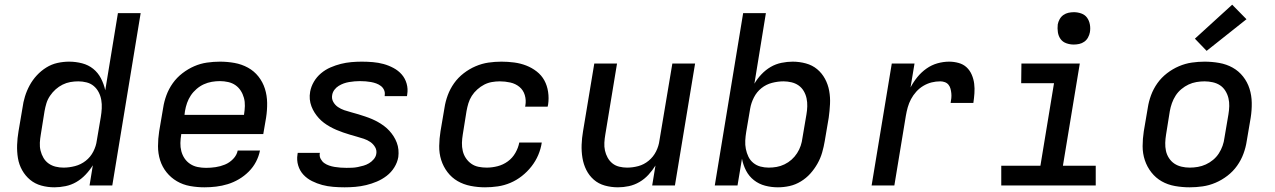

<svg xmlns="http://www.w3.org/2000/svg" viewBox="-20 -791 5440 819"><path d="M212 8Q183 8 156 0.5Q129 -7 108.5 -24Q88 -41 74.5 -65Q61 -89 56.5 -116.5Q52 -144 53 -173Q54 -202 59 -231L76 -331Q79 -355 86.5 -379.5Q94 -404 106.5 -427Q119 -450 137 -469.5Q155 -489 177.5 -503Q200 -517 225 -522.5Q250 -528 275 -528Q303 -528 330 -521Q357 -514 377.5 -497.5Q398 -481 410.5 -457Q423 -433 429 -406L483 -735H580L459 0H362L376 -86Q363 -65 345 -46Q327 -27 305.5 -14.5Q284 -2 259.5 3Q235 8 212 8ZM251 -76Q275 -76 300 -82.5Q325 -89 345.5 -105Q366 -121 378 -144.5Q390 -168 393 -192L410 -292Q413 -310 414 -328.5Q415 -347 412 -364.5Q409 -382 401 -397.5Q393 -413 380 -424Q367 -435 349.5 -439.5Q332 -444 314 -444Q297 -444 280 -441Q263 -438 247 -430Q231 -422 217.5 -410Q204 -398 193.5 -382.5Q183 -367 178 -350.5Q173 -334 170 -317L154 -217Q151 -200 150 -182.5Q149 -165 153 -148.5Q157 -132 165.5 -117.5Q174 -103 187.5 -93.5Q201 -84 217.5 -80Q234 -76 251 -76Z M852 8Q821 8 790.5 2.5Q760 -3 734.5 -18Q709 -33 690.5 -56Q672 -79 663 -107.5Q654 -136 654 -167.5Q654 -199 659 -231L676 -331Q680 -358 690 -385Q700 -412 717 -436Q734 -460 758 -478.5Q782 -497 808.5 -508.5Q835 -520 863 -524Q891 -528 918 -528Q950 -528 980.5 -522.5Q1011 -517 1037.5 -502.5Q1064 -488 1082.5 -464.5Q1101 -441 1110 -412.5Q1119 -384 1119.5 -352.5Q1120 -321 1115 -289L1103 -219H753V-217Q750 -199 749.5 -181Q749 -163 753.5 -146Q758 -129 767.5 -115Q777 -101 791.5 -91.5Q806 -82 823.5 -78.5Q841 -75 859 -75Q879 -75 899.5 -78Q920 -81 939.5 -89Q959 -97 974.5 -113Q990 -129 994 -149H1089Q1084 -124 1072 -101Q1060 -78 1041 -59Q1022 -40 999 -26.5Q976 -13 951.5 -5.5Q927 2 902 5Q877 8 852 8ZM767 -301H1021V-303Q1024 -321 1024.5 -339Q1025 -357 1020.5 -373.5Q1016 -390 1007 -404Q998 -418 984.5 -427.5Q971 -437 953.5 -441Q936 -445 918 -445Q901 -445 883.5 -442Q866 -439 849.5 -431.5Q833 -424 818.5 -411.5Q804 -399 794 -384Q784 -369 778 -352Q772 -335 769 -317Z M1450 8Q1426 8 1401.5 6Q1377 4 1354.5 -2Q1332 -8 1311 -18.5Q1290 -29 1274.5 -45.5Q1259 -62 1252 -85Q1245 -108 1249 -132L1250 -139H1345L1344 -137Q1342 -124 1348 -113Q1354 -102 1363 -95.5Q1372 -89 1383.5 -85Q1395 -81 1407 -79Q1419 -77 1432 -76Q1445 -75 1458 -75Q1470 -75 1482 -75.5Q1494 -76 1506.5 -78.5Q1519 -81 1531 -84.5Q1543 -88 1554 -94.5Q1565 -101 1574 -111.5Q1583 -122 1585 -134Q1588 -150 1580 -163.5Q1572 -177 1559.5 -185.5Q1547 -194 1532 -199Q1517 -204 1502.5 -208Q1488 -212 1473 -216.5Q1458 -221 1443.5 -226Q1429 -231 1415 -237Q1401 -243 1387.5 -250.5Q1374 -258 1362 -267Q1350 -276 1340 -287Q1330 -298 1322 -310.5Q1314 -323 1308.5 -337.5Q1303 -352 1301.5 -367.5Q1300 -383 1303 -400Q1307 -422 1319 -442.5Q1331 -463 1349.5 -478.5Q1368 -494 1390 -503.5Q1412 -513 1434 -518.5Q1456 -524 1478.5 -526Q1501 -528 1523 -528Q1547 -528 1570.5 -526Q1594 -524 1616 -518Q1638 -512 1658.5 -501Q1679 -490 1693.5 -473.5Q1708 -457 1714.5 -434.5Q1721 -412 1717 -388L1716 -381H1621V-384Q1623 -396 1618.5 -406.5Q1614 -417 1605 -424Q1596 -431 1585 -435Q1574 -439 1563 -441Q1552 -443 1540 -444Q1528 -445 1515 -445Q1504 -445 1492.5 -444Q1481 -443 1469 -441Q1457 -439 1446 -435Q1435 -431 1424.5 -424.5Q1414 -418 1406.5 -408Q1399 -398 1397 -386Q1394 -370 1401.5 -356.5Q1409 -343 1421.5 -334.5Q1434 -326 1448.5 -321Q1463 -316 1478.5 -312Q1494 -308 1508.5 -303.5Q1523 -299 1538 -294Q1553 -289 1567 -283Q1581 -277 1594 -269.5Q1607 -262 1619 -253Q1631 -244 1641 -233Q1651 -222 1659 -209.5Q1667 -197 1672.5 -182.5Q1678 -168 1679.5 -152.5Q1681 -137 1679 -121Q1675 -98 1662 -77Q1649 -56 1629.5 -41Q1610 -26 1587.5 -16.5Q1565 -7 1542 -1.5Q1519 4 1496 6Q1473 8 1450 8Z M2049 8Q2018 8 1987.5 2Q1957 -4 1932 -18.5Q1907 -33 1889 -56.5Q1871 -80 1862 -108.5Q1853 -137 1853.5 -168.5Q1854 -200 1859 -231L1876 -331Q1880 -358 1890 -385Q1900 -412 1917 -436Q1934 -460 1958 -478.5Q1982 -497 2009 -508.5Q2036 -520 2063.5 -524Q2091 -528 2119 -528Q2146 -528 2173 -524.5Q2200 -521 2224.5 -511.5Q2249 -502 2269.5 -486Q2290 -470 2302 -448Q2314 -426 2318 -399Q2322 -372 2318 -345L2316 -336H2220L2221 -341Q2225 -364 2218.5 -385.5Q2212 -407 2195.5 -420.5Q2179 -434 2157 -439Q2135 -444 2112 -444Q2095 -444 2078 -441Q2061 -438 2045.5 -430Q2030 -422 2016 -409.5Q2002 -397 1992.5 -382Q1983 -367 1978 -350.5Q1973 -334 1970 -317L1954 -217Q1951 -199 1950.5 -181.5Q1950 -164 1954 -147Q1958 -130 1967.5 -116Q1977 -102 1990.5 -92.5Q2004 -83 2021 -79.5Q2038 -76 2056 -76Q2079 -76 2102.5 -82Q2126 -88 2146 -102.5Q2166 -117 2178.5 -139Q2191 -161 2195 -183H2291Q2287 -156 2276 -130Q2265 -104 2247 -81Q2229 -58 2206 -40Q2183 -22 2157 -11Q2131 0 2103.5 4Q2076 8 2049 8Z M2616 8Q2587 8 2560 0.5Q2533 -7 2513 -24.5Q2493 -42 2481 -66Q2469 -90 2464.5 -117.5Q2460 -145 2461 -173.5Q2462 -202 2467 -231L2515 -520H2612L2562 -217Q2559 -200 2558 -182.5Q2557 -165 2560.5 -149Q2564 -133 2572 -118.5Q2580 -104 2592.5 -94Q2605 -84 2621.5 -80Q2638 -76 2655 -76Q2679 -76 2703 -82.5Q2727 -89 2747 -105.5Q2767 -122 2778.5 -145Q2790 -168 2793 -192L2848 -520H2945L2859 0H2762L2776 -85Q2763 -64 2746 -45.5Q2729 -27 2707.5 -14.5Q2686 -2 2662.5 3Q2639 8 2616 8Z M3298 8Q3270 8 3243.5 1Q3217 -6 3196 -22.5Q3175 -39 3162.5 -63Q3150 -87 3145 -114L3126 0H3029L3150 -735H3247L3198 -434Q3210 -455 3228 -474Q3246 -493 3267.5 -505.5Q3289 -518 3313.5 -523Q3338 -528 3361 -528Q3390 -528 3417.5 -520.5Q3445 -513 3465.5 -496Q3486 -479 3499 -455Q3512 -431 3517 -403.5Q3522 -376 3520.5 -347Q3519 -318 3515 -289L3498 -189Q3494 -165 3487 -140.5Q3480 -116 3467 -93Q3454 -70 3436.5 -50.5Q3419 -31 3396 -17Q3373 -3 3348 2.5Q3323 8 3298 8ZM3259 -76Q3276 -76 3293 -79Q3310 -82 3326.5 -90Q3343 -98 3356.5 -110Q3370 -122 3380 -137.5Q3390 -153 3395.5 -169.5Q3401 -186 3403 -203L3420 -303Q3423 -320 3423.5 -337.5Q3424 -355 3420.5 -371.5Q3417 -388 3408.5 -402.5Q3400 -417 3386.5 -426.5Q3373 -436 3356 -440Q3339 -444 3322 -444Q3298 -444 3273 -437.5Q3248 -431 3228 -415Q3208 -399 3196 -375.5Q3184 -352 3180 -328L3163 -228Q3160 -210 3159 -191.5Q3158 -173 3161.5 -155.5Q3165 -138 3172.5 -122.5Q3180 -107 3193.5 -96Q3207 -85 3224 -80.5Q3241 -76 3259 -76Z M3698 0 3784 -520H3881L3864 -418Q3876 -441 3893 -462Q3910 -483 3932 -498.5Q3954 -514 3979 -521Q4004 -528 4029 -528Q4049 -528 4069 -522.5Q4089 -517 4103 -504Q4117 -491 4125 -472.5Q4133 -454 4135.5 -434Q4138 -414 4136.5 -393Q4135 -372 4132 -352H4035Q4037 -362 4038 -372.5Q4039 -383 4038 -393Q4037 -403 4034.5 -412.5Q4032 -422 4026 -429.5Q4020 -437 4010.5 -440.5Q4001 -444 3991 -444Q3972 -444 3954 -439.5Q3936 -435 3919 -425Q3902 -415 3888.5 -400Q3875 -385 3866 -368Q3857 -351 3852 -333Q3847 -315 3844 -297L3795 0Z M4654 0H4251V-84H4418L4476 -436H4336L4337 -520H4586L4514 -84H4654ZM4560 -601Q4544 -601 4528.5 -606.5Q4513 -612 4504 -624.5Q4495 -637 4492.5 -653.5Q4490 -670 4492 -687Q4494 -698 4500 -709Q4506 -720 4516 -727Q4526 -734 4537.5 -736.5Q4549 -739 4561 -739Q4577 -739 4592.5 -733.5Q4608 -728 4617 -715.5Q4626 -703 4629 -686.5Q4632 -670 4629 -653Q4627 -642 4621 -631Q4615 -620 4605 -613Q4595 -606 4583.5 -603.5Q4572 -601 4560 -601Z M5055 8Q5023 8 4992 2.5Q4961 -3 4935.5 -17.5Q4910 -32 4891.5 -55.5Q4873 -79 4863.5 -107.5Q4854 -136 4854 -167.5Q4854 -199 4859 -231L4876 -331Q4880 -358 4890 -385Q4900 -412 4917 -436Q4934 -460 4958 -478.5Q4982 -497 5009 -508.5Q5036 -520 5063.5 -524Q5091 -528 5118 -528Q5150 -528 5181 -522.5Q5212 -517 5238 -502.5Q5264 -488 5282.5 -464.5Q5301 -441 5310 -412.5Q5319 -384 5319.5 -352.5Q5320 -321 5315 -289L5298 -189Q5294 -162 5284 -135Q5274 -108 5257 -84Q5240 -60 5216 -41.5Q5192 -23 5165 -11.5Q5138 0 5110 4Q5082 8 5055 8ZM5055 -76Q5072 -76 5089.5 -79Q5107 -82 5123.5 -89.5Q5140 -97 5154.5 -109Q5169 -121 5179 -136.5Q5189 -152 5195 -169Q5201 -186 5203 -203L5220 -303Q5223 -321 5223.5 -338.5Q5224 -356 5220 -372.5Q5216 -389 5207 -403.5Q5198 -418 5184.5 -427Q5171 -436 5153.5 -440Q5136 -444 5118 -444Q5101 -444 5083.5 -441Q5066 -438 5050 -430.5Q5034 -423 5019.5 -411Q5005 -399 4995 -383.5Q4985 -368 4979 -351Q4973 -334 4970 -317L4954 -217Q4951 -199 4950.5 -181.5Q4950 -164 4953.5 -147.5Q4957 -131 4966.5 -116.5Q4976 -102 4989.5 -93Q5003 -84 5020 -80Q5037 -76 5055 -76ZM5127 -574 5077 -626 5236 -771 5297 -709Z"/></svg>

Font: Iosevka Md Ex Obl
Style: Regular
Weight: 500
Width: 7
Italic angle: -9°
Monospace: yes
Designer: Belleve Invis
Foundry: Belleve Invis
Version: Version 32.5.0; ttfautohint (v1.8.4)